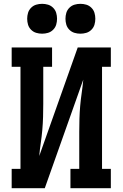

<svg xmlns="http://www.w3.org/2000/svg" viewBox="-20 -983 640 1003"><path d="M41 0V-101H87V-634H41V-735H252V-634H206V-441Q206 -407 205 -372.5Q204 -338 201 -304Q198 -270 193 -236Q188 -202 185 -168L386 -735H559V-634H513V-101H559V0H348V-101H394V-294Q394 -328 395 -362.5Q396 -397 399 -431Q402 -465 407 -499Q412 -533 415 -567L214 0ZM400 -807Q384 -807 369 -811.5Q354 -816 342.5 -827.5Q331 -839 326.5 -854Q322 -869 322 -885Q322 -901 326.5 -916Q331 -931 342.5 -942.5Q354 -954 369 -958.5Q384 -963 400 -963Q416 -963 431 -958.5Q446 -954 457.5 -942.5Q469 -931 473.5 -916Q478 -901 478 -885Q478 -869 473.5 -854Q469 -839 457.5 -827.5Q446 -816 431 -811.5Q416 -807 400 -807ZM200 -807Q184 -807 169 -811.5Q154 -816 142.5 -827.5Q131 -839 126.5 -854Q122 -869 122 -885Q122 -901 126.5 -916Q131 -931 142.5 -942.5Q154 -954 169 -958.5Q184 -963 200 -963Q216 -963 231 -958.5Q246 -954 257.5 -942.5Q269 -931 273.5 -916Q278 -901 278 -885Q278 -869 273.5 -854Q269 -839 257.5 -827.5Q246 -816 231 -811.5Q216 -807 200 -807Z"/></svg>

Font: Iosevka Curly Slab Extended
Style: Bold
Weight: 700
Width: 7
Monospace: yes
Designer: Belleve Invis
Foundry: Belleve Invis
Version: Version 11.1.0; ttfautohint (v1.8.3)